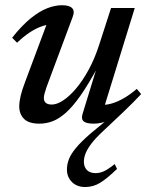

<svg xmlns="http://www.w3.org/2000/svg" viewBox="-20 -474 580 753"><path d="M533.5 -105Q520 -90.5 502.8 -73Q485.5 -55.5 463 -34L384.5 40Q355.5 67 339.2 88.2Q323 109.5 316 126.8Q309 144 309 160.5Q309 181 321 193Q333 205 355 205Q370.5 205 386.2 198.2Q402 191.5 430 169.5L439 188.5Q399 227 372.2 243.2Q345.5 259.5 314 259.5Q282 259.5 262.2 240Q242.5 220.5 242.5 190.5Q242.5 171 250 151Q257.5 131 277.2 107Q297 83 333 51.5L410 -12.5L416 -6.5Q397 3 380.2 7Q363.5 11 349 11Q318.5 11 308 1.8Q297.5 -7.5 304 -28L360.5 -212L363 -210Q326 -142.5 295.8 -99.2Q265.5 -56 238.5 -32Q211.5 -8 186.2 1.5Q161 11 134.5 11Q93 11 74.2 -7.8Q55.5 -26.5 55.5 -57Q55.5 -74.5 61 -98Q66.5 -121.5 79 -154L173 -405.5L190 -378.5Q169.5 -379.5 145.8 -371.5Q122 -363.5 97.2 -347.2Q72.5 -331 47 -306.5L27.5 -326Q66.5 -375 100.8 -402.5Q135 -430 165.5 -441.8Q196 -453.5 223 -453.5Q252 -453.5 263 -442Q274 -430.5 265 -407.5L162.5 -132.5Q157.5 -118 154.8 -107.5Q152 -97 152 -89.5Q152 -77 159.8 -70.5Q167.5 -64 183.5 -64Q203 -64 227.5 -80Q252 -96 278 -126.5Q304 -157 328 -201Q352 -245 370 -301.5L415.5 -442.5H508.5L384 -39L375.5 -63Q395 -61.5 417.8 -68Q440.5 -74.5 465.8 -89Q491 -103.5 516.5 -125.5Z"/></svg>

Font: Newsreader 16pt Medium
Style: Italic
Weight: 500
Italic angle: -17°
Designer: Hugues Gentile
Foundry: Production Type
Version: Version 1.003